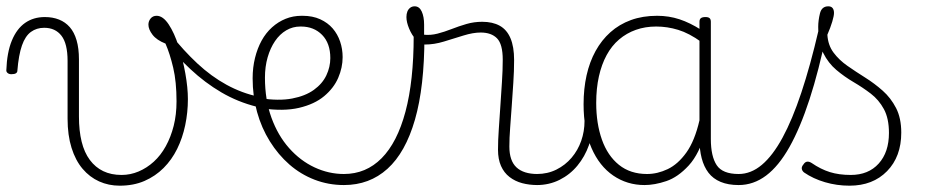

<svg xmlns="http://www.w3.org/2000/svg" viewBox="-76 -569 2965 608"><path d="M303 19Q268 19 238 5.5Q208 -8 185.5 -34.5Q163 -61 150.5 -101Q138 -141 138 -193V-376Q138 -431 118.5 -456Q99 -481 64 -481Q40 -481 22 -468Q4 -455 -6.5 -425Q-17 -395 -21 -345Q-21 -340 -25.5 -337Q-30 -334 -40 -334Q-47 -334 -51.5 -337.5Q-56 -341 -56 -346Q-54 -403 -38.5 -440.5Q-23 -478 3.5 -496.5Q30 -515 66 -515Q91 -515 111 -507Q131 -499 145 -483Q159 -467 166.5 -441.5Q174 -416 174 -381V-200Q174 -155 182.5 -120.5Q191 -86 208.5 -62.5Q226 -39 251 -27Q276 -15 309 -15Q337 -15 363 -26Q389 -37 411 -57Q433 -77 449 -106Q465 -135 474 -170.5Q483 -206 483 -248Q483 -310 472.5 -354.5Q462 -399 448 -431Q420 -442 407 -459Q394 -476 394 -491Q394 -502 401 -510.5Q408 -519 420 -519Q440 -519 458 -492Q476 -465 489.5 -423Q503 -381 511 -336Q519 -291 519 -255Q519 -213 510.5 -172.5Q502 -132 485 -97.5Q468 -63 442 -37Q416 -11 381.5 4Q347 19 303 19Z M737 -231Q677 -246 625 -276.5Q573 -307 527 -350Q481 -393 440 -444Q434 -452 438 -459Q442 -466 450 -468Q458 -470 464 -461Q505 -409 549 -368Q593 -327 641.5 -300.5Q690 -274 742 -263Q750 -261 752 -255.5Q754 -250 753 -244Q752 -238 747.5 -234Q743 -230 737 -231Z M748 -258Q807 -249 849 -257Q891 -265 918 -284.5Q945 -304 957.5 -330.5Q970 -357 970 -385Q970 -432 944 -458.5Q918 -485 877 -485Q866 -485 861.5 -490Q857 -495 858.5 -502Q860 -509 866 -514Q872 -519 882 -519Q914 -519 938 -508Q962 -497 977.5 -479Q993 -461 1001 -437.5Q1009 -414 1009 -388Q1009 -355 995 -322.5Q981 -290 950.5 -264.5Q920 -239 871 -227.5Q822 -216 753 -226Z M1013 17Q964 17 920 0Q876 -17 840.5 -48Q805 -79 778.5 -121.5Q752 -164 738 -214.5Q724 -265 724 -321Q724 -355 731.5 -385.5Q739 -416 752.5 -440.5Q766 -465 785.5 -482.5Q805 -500 828.5 -509.5Q852 -519 879 -519Q888 -519 892.5 -514Q897 -509 896 -502Q895 -495 889.5 -490Q884 -485 875 -485Q851 -485 830.5 -473Q810 -461 795 -439Q780 -417 771.5 -387.5Q763 -358 763 -323Q763 -253 783.5 -196.5Q804 -140 839.5 -100Q875 -60 920 -39Q965 -18 1013 -18Q1083 -18 1132.5 -68Q1182 -118 1208 -215.5Q1234 -313 1234 -455Q1234 -464 1239 -468.5Q1244 -473 1251 -472.5Q1258 -472 1263 -467Q1268 -462 1268 -453Q1268 -294 1238 -190Q1208 -86 1151 -34.5Q1094 17 1013 17Z M1626 17Q1600 17 1577.5 11Q1555 5 1537.5 -8.5Q1520 -22 1510.5 -43.5Q1501 -65 1501 -95Q1501 -124 1503.5 -159.5Q1506 -195 1508.5 -233.5Q1511 -272 1513.5 -309.5Q1516 -347 1516 -380Q1516 -429 1498 -447.5Q1480 -466 1446 -466Q1422 -466 1391.5 -456.5Q1361 -447 1330 -437.5Q1299 -428 1270 -428Q1255 -428 1241.5 -443Q1228 -458 1219.5 -478.5Q1211 -499 1211 -515Q1211 -525 1214 -532.5Q1217 -540 1223 -544.5Q1229 -549 1237 -549Q1252 -549 1259.5 -532.5Q1267 -516 1267 -491Q1267 -483 1267 -475Q1267 -467 1267 -459Q1288 -457 1309.5 -462.5Q1331 -468 1354 -477Q1377 -486 1401 -493Q1425 -500 1451 -500Q1484 -500 1506.5 -487.5Q1529 -475 1540.5 -448Q1552 -421 1552 -379Q1552 -344 1549.5 -307Q1547 -270 1544.5 -233.5Q1542 -197 1539.5 -164.5Q1537 -132 1537 -105Q1537 -60 1559.5 -39Q1582 -18 1626 -18Q1635 -18 1639.5 -12.5Q1644 -7 1644 -0.5Q1644 6 1639.5 11.5Q1635 17 1626 17Z M1624 17Q1615 17 1610 11.5Q1605 6 1605 -0.5Q1605 -7 1610 -12.5Q1615 -18 1624 -18Q1658 -18 1686 -32Q1714 -46 1734 -69.5Q1754 -93 1764.5 -123Q1775 -153 1775 -186Q1775 -196 1782 -199.5Q1789 -203 1795.5 -199.5Q1802 -196 1802 -186Q1802 -146 1789 -109.5Q1776 -73 1752.5 -44.5Q1729 -16 1696 0.5Q1663 17 1624 17Z M1965 17Q1910 17 1866 -13Q1822 -43 1797 -100.5Q1772 -158 1772 -239Q1772 -288 1781.5 -330.5Q1791 -373 1810 -407.5Q1829 -442 1857 -467Q1885 -492 1922 -505.5Q1959 -519 2005 -519Q2042 -519 2075.5 -508Q2109 -497 2145 -474V-436Q2106 -464 2071.5 -474.5Q2037 -485 2002 -485Q1967 -485 1937.5 -474.5Q1908 -464 1884.5 -444Q1861 -424 1845 -394.5Q1829 -365 1820.5 -327Q1812 -289 1812 -243Q1812 -178 1830 -127Q1848 -76 1884 -47Q1920 -18 1973 -18Q2006 -18 2038.5 -33.5Q2071 -49 2097.5 -86Q2124 -123 2139 -188L2159 -154Q2139 -82 2105 -45Q2071 -8 2034 4.5Q1997 17 1965 17ZM2263 17Q2230 17 2206 7Q2182 -3 2167.5 -22Q2153 -41 2146 -68Q2139 -95 2139 -128V-500Q2139 -508 2143.5 -511.5Q2148 -515 2158 -515Q2167 -515 2171 -511.5Q2175 -508 2175 -500V-129Q2175 -74 2193.5 -46Q2212 -18 2263 -18Q2269 -18 2273 -12.5Q2277 -7 2277 -0.5Q2277 6 2274 11.5Q2271 17 2263 17Z M2263 17Q2254 17 2249 11.5Q2244 6 2244 -0.5Q2244 -7 2249 -12.5Q2254 -18 2263 -18Q2302 -18 2336.5 -47Q2371 -76 2402 -133Q2433 -190 2461.5 -275.5Q2490 -361 2516 -473Q2518 -481 2525 -482Q2532 -483 2538 -479Q2544 -475 2542 -466Q2517 -345 2487.5 -254.5Q2458 -164 2424 -103.5Q2390 -43 2350 -13Q2310 17 2263 17Z M2614 19Q2574 19 2536.5 8Q2499 -3 2470 -23Q2464 -28 2463 -34.5Q2462 -41 2468 -48Q2473 -56 2479.5 -57Q2486 -58 2494 -53Q2523 -33 2552 -24Q2581 -15 2618 -15Q2674 -15 2706.5 -51Q2739 -87 2739 -148Q2739 -194 2723 -223.5Q2707 -253 2681.5 -272.5Q2656 -292 2627 -309Q2598 -326 2572.5 -347.5Q2547 -369 2531 -401Q2515 -433 2515 -484Q2515 -504 2520.5 -526.5Q2526 -549 2547 -549Q2556 -549 2560.5 -543.5Q2565 -538 2565 -528Q2565 -519 2559.5 -500.5Q2554 -482 2544 -459Q2546 -426 2563.5 -402.5Q2581 -379 2607.5 -360.5Q2634 -342 2663.5 -323.5Q2693 -305 2719 -282Q2745 -259 2761.5 -227Q2778 -195 2778 -149Q2778 -73 2733 -27Q2688 19 2614 19Z"/></svg>

Font: Playwrite BR Thin
Style: Regular
Weight: 250
Version: Version 1.003